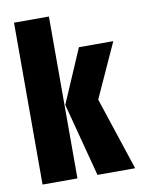

<svg xmlns="http://www.w3.org/2000/svg" viewBox="-75 -684 549 737"><g transform="rotate(-10 199.5 -315.5)"><path d="M245 0 170 -286 260 -495H394L298 -284L392 0ZM31 0V-631H167V0Z"/></g></svg>

Font: Alumni Sans Thin ExtraBold
Style: Regular
Weight: 800
Version: Version 1.018